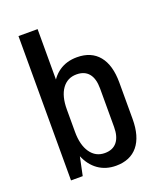

<svg xmlns="http://www.w3.org/2000/svg" viewBox="-138 -829 777 925"><g transform="rotate(-20 250.0 -366.0)"><path d="M297 8Q245 8 206.5 -19Q168 -46 147 -97Q126 -148 125 -218V-325Q126 -396 146.5 -445.5Q167 -495 205.5 -521.5Q244 -548 297 -548Q370 -548 409 -500.5Q448 -453 448 -363V-177Q448 -87 409 -39.5Q370 8 297 8ZM68 -740H166V-181L128 0H68ZM267 -68Q308 -68 329.5 -94.5Q351 -121 351 -171V-368Q351 -419 329.5 -445Q308 -471 267 -471Q220 -471 193 -433.5Q166 -396 166 -328V-213Q166 -146 193 -107Q220 -68 267 -68Z"/></g></svg>

Font: Pathway Extreme Condensed Medium
Style: Regular
Weight: 500
Width: 3
Version: Version 1.001;gftools[0.9.26]